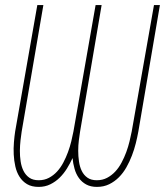

<svg xmlns="http://www.w3.org/2000/svg" viewBox="-20 -731 654 761"><path d="M613.8 -710.9 528.3 -209.5Q524.4 -188 518.3 -163.3Q512.2 -138.7 502.9 -114.5Q493.7 -90.3 481 -67.9Q468.3 -45.4 451.2 -28.3Q434.1 -11.2 412.6 -0.7Q391.1 9.8 364.3 9.8Q339.4 9.8 321.8 0.2Q304.2 -9.3 292.7 -25.4Q281.2 -41.5 275.4 -62.3Q269.5 -83 267.6 -104.5Q257.8 -83.5 245.4 -63.2Q232.9 -43 216.6 -26.9Q200.2 -10.7 179.4 -0.5Q158.7 9.8 133.3 9.8Q105.5 9.8 87.2 -1.2Q68.8 -12.2 57.4 -30.3Q45.9 -48.3 40.8 -71.3Q35.6 -94.2 34.4 -118.7Q33.2 -143.1 35.2 -166.7Q37.1 -190.4 40 -209.5L127.9 -710.9H151.9L65.9 -209.5Q63.5 -194.8 61.3 -174.8Q59.1 -154.8 58.8 -133.5Q58.6 -112.3 61.8 -91.3Q64.9 -70.3 73.2 -53.7Q81.5 -37.1 95.9 -26.9Q110.4 -16.6 133.3 -16.6Q155.8 -16.6 173.8 -26.1Q191.9 -35.6 206.1 -51Q220.2 -66.4 231 -86.7Q241.7 -106.9 249.5 -128.2Q257.3 -149.4 262.5 -170.7Q267.6 -191.9 271 -209.5L358.9 -710.9H382.8L297.4 -209.5Q294.9 -194.8 292.5 -174.8Q290 -154.8 290 -133.5Q290 -112.3 293 -91.3Q295.9 -70.3 304 -53.7Q312 -37.1 326.4 -26.9Q340.8 -16.6 363.8 -16.6Q386.2 -16.6 404.3 -26.1Q422.4 -35.6 436.8 -51Q451.2 -66.4 461.9 -86.7Q472.7 -106.9 480.5 -128.2Q488.3 -149.4 493.4 -170.7Q498.5 -191.9 502 -209.5L590.3 -710.9Z"/></svg>

Font: Roboto Mono Thin
Style: Italic
Weight: 250
Designer: Google
Version: Version 2.000985; 2015; ttfautohint (v1.3)